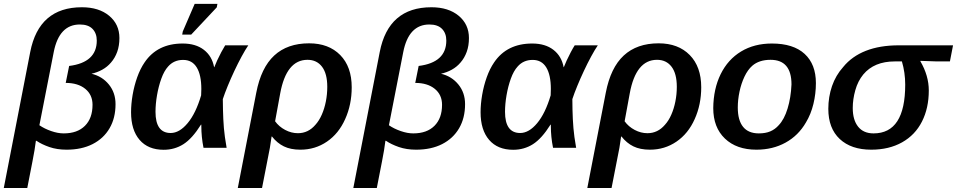

<svg xmlns="http://www.w3.org/2000/svg" viewBox="-42 -762 4935 990"><path d="M380.4 -724.6Q467.8 -724.6 520.8 -680.7Q573.7 -636.7 573.7 -565.9Q573.7 -526.4 562.3 -494.6Q550.8 -462.9 530.3 -439.5Q511.2 -417 485.1 -402.6Q459 -388.2 429.7 -381.8Q484.9 -368.7 519.3 -326.4Q553.7 -284.2 553.7 -225.1Q553.7 -153.3 522.9 -100.6Q492.2 -47.9 435.5 -19Q378.9 9.8 301.3 9.8Q252 9.8 212.4 -3.9Q172.9 -17.6 146 -36.1H143.1L135.7 14.2Q134.8 22.9 125.2 71.3Q115.7 119.6 98.6 207.5H-22.5L113.8 -493.7Q158.7 -724.6 380.4 -724.6ZM369.6 -635.7Q262.7 -635.7 234.9 -492.7L161.1 -116.2Q187.5 -98.1 221.9 -86.2Q256.3 -74.2 286.6 -74.2Q356.9 -74.2 396 -113.3Q435.1 -152.3 435.1 -221.7Q435.1 -273.4 397.5 -304Q359.9 -334.5 296.9 -334.5L314.5 -421.9Q457 -439.9 457 -552.7Q457 -590.3 435.1 -613Q413.1 -635.7 369.6 -635.7Z M899.9 -537.6Q967.3 -537.6 1009.3 -505.1Q1051.3 -472.7 1062 -415.5H1063Q1067.9 -428.7 1077.6 -450Q1087.4 -471.2 1098.9 -492.9Q1110.4 -514.6 1119.1 -528.3H1238.3Q1222.7 -505.4 1203.9 -470.7Q1185.1 -436 1166.5 -396.5Q1147.9 -356.9 1132.3 -318.8Q1116.7 -280.8 1106.9 -251Q1106.9 -222.7 1107.7 -197Q1108.4 -171.4 1109.4 -148.4Q1110.8 -123 1112.5 -101.1Q1114.3 -79.1 1117.7 -55.4Q1121.1 -31.7 1126.5 0H1007.3Q996.1 -56.2 996.1 -111.8V-119.1H994.1Q949.2 -47.4 903.8 -18.6Q858.4 10.3 801.8 10.3Q721.7 10.3 677.7 -40.8Q633.8 -91.8 633.8 -183.1Q633.8 -225.6 641.8 -272.7Q649.9 -319.8 665.5 -363.8Q681.2 -407.7 703.6 -440.4Q769.5 -537.6 899.9 -537.6ZM902.3 -453.1Q854.5 -453.1 824.7 -418.9Q804.2 -396.5 789.8 -356.4Q775.4 -316.4 767.6 -270.8Q759.8 -225.1 759.8 -185.5Q759.8 -76.2 837.9 -76.2Q883.3 -76.2 925.5 -127Q967.8 -177.7 995.1 -270.5L996.1 -303.2Q996.1 -375.5 972.4 -414.3Q948.7 -453.1 902.3 -453.1ZM1075.7 -724.1 943.8 -583.5H897.5L900.4 -599.6L961.9 -742.2H1079.1Z M1551.8 -538.6Q1652.8 -538.6 1712.2 -478.3Q1771.5 -418 1771.5 -312Q1771.5 -222.7 1737.8 -147.9Q1704.6 -73.2 1643.8 -31.7Q1583 9.8 1506.8 9.8Q1456.5 9.8 1421.6 -7.3Q1386.7 -24.4 1360.4 -58.1H1358.4L1349.6 0L1309.1 207.5H1184.1L1279.3 -283.7Q1304.2 -413.1 1372.1 -475.8Q1439.9 -538.6 1551.8 -538.6ZM1543.5 -453.6Q1434.6 -453.6 1402.8 -280.3L1376.5 -136.7Q1396.5 -108.9 1428.5 -92Q1460.4 -75.2 1494.1 -75.2Q1547.4 -75.2 1584.5 -118.7Q1603.5 -139.6 1617.2 -170.7Q1630.9 -201.7 1638.2 -238.8Q1645.5 -275.9 1645.5 -314.5Q1645.5 -382.3 1618.4 -418Q1591.3 -453.6 1543.5 -453.6Z M2182.6 -724.6Q2270 -724.6 2323 -680.7Q2376 -636.7 2376 -565.9Q2376 -526.4 2364.5 -494.6Q2353 -462.9 2332.5 -439.5Q2313.5 -417 2287.4 -402.6Q2261.2 -388.2 2231.9 -381.8Q2287.1 -368.7 2321.5 -326.4Q2356 -284.2 2356 -225.1Q2356 -153.3 2325.2 -100.6Q2294.4 -47.9 2237.8 -19Q2181.2 9.8 2103.5 9.8Q2054.2 9.8 2014.6 -3.9Q1975.1 -17.6 1948.2 -36.1H1945.3L1938 14.2Q1937 22.9 1927.5 71.3Q1918 119.6 1900.9 207.5H1779.8L1916 -493.7Q1960.9 -724.6 2182.6 -724.6ZM2171.9 -635.7Q2064.9 -635.7 2037.1 -492.7L1963.4 -116.2Q1989.7 -98.1 2024.2 -86.2Q2058.6 -74.2 2088.9 -74.2Q2159.2 -74.2 2198.2 -113.3Q2237.3 -152.3 2237.3 -221.7Q2237.3 -273.4 2199.7 -304Q2162.1 -334.5 2099.1 -334.5L2116.7 -421.9Q2259.3 -439.9 2259.3 -552.7Q2259.3 -590.3 2237.3 -613Q2215.3 -635.7 2171.9 -635.7Z M2702.1 -537.6Q2769.5 -537.6 2811.5 -505.1Q2853.5 -472.7 2864.3 -415.5H2865.2Q2870.1 -428.7 2879.9 -450Q2889.6 -471.2 2901.1 -492.9Q2912.6 -514.6 2921.4 -528.3H3040.5Q3024.9 -505.4 3006.1 -470.7Q2987.3 -436 2968.8 -396.5Q2950.2 -356.9 2934.6 -318.8Q2918.9 -280.8 2909.2 -251Q2909.2 -222.7 2909.9 -197Q2910.6 -171.4 2911.6 -148.4Q2913.1 -123 2914.8 -101.1Q2916.5 -79.1 2919.9 -55.4Q2923.3 -31.7 2928.7 0H2809.6Q2798.3 -56.2 2798.3 -111.8V-119.1H2796.4Q2751.5 -47.4 2706.1 -18.6Q2660.6 10.3 2604 10.3Q2523.9 10.3 2480 -40.8Q2436 -91.8 2436 -183.1Q2436 -225.6 2444.1 -272.7Q2452.1 -319.8 2467.8 -363.8Q2483.4 -407.7 2505.9 -440.4Q2571.8 -537.6 2702.1 -537.6ZM2704.6 -453.1Q2656.7 -453.1 2627 -418.9Q2606.4 -396.5 2592 -356.4Q2577.6 -316.4 2569.8 -270.8Q2562 -225.1 2562 -185.5Q2562 -76.2 2640.1 -76.2Q2685.5 -76.2 2727.8 -127Q2770 -177.7 2797.4 -270.5L2798.3 -303.2Q2798.3 -375.5 2774.7 -414.3Q2751 -453.1 2704.6 -453.1Z M3354 -538.6Q3455.1 -538.6 3514.4 -478.3Q3573.7 -418 3573.7 -312Q3573.7 -222.7 3540 -147.9Q3506.8 -73.2 3446 -31.7Q3385.3 9.8 3309.1 9.8Q3258.8 9.8 3223.9 -7.3Q3189 -24.4 3162.6 -58.1H3160.6L3151.9 0L3111.3 207.5H2986.3L3081.5 -283.7Q3106.4 -413.1 3174.3 -475.8Q3242.2 -538.6 3354 -538.6ZM3345.7 -453.6Q3236.8 -453.6 3205.1 -280.3L3178.7 -136.7Q3198.7 -108.9 3230.7 -92Q3262.7 -75.2 3296.4 -75.2Q3349.6 -75.2 3386.7 -118.7Q3405.8 -139.6 3419.4 -170.7Q3433.1 -201.7 3440.4 -238.8Q3447.8 -275.9 3447.8 -314.5Q3447.8 -382.3 3420.7 -418Q3393.6 -453.6 3345.7 -453.6Z M4165 -333.5Q4165 -278.8 4152.1 -225.8Q4139.2 -172.9 4113.8 -130.9Q4074.7 -63 4008.5 -26.6Q3942.4 9.8 3858.4 9.8Q3755.9 9.8 3695.8 -47.6Q3635.7 -105 3635.7 -204.6Q3636.7 -303.7 3673.8 -379.4Q3711.4 -455.6 3779.3 -496.6Q3847.2 -537.6 3938 -537.6Q4048.8 -537.6 4106.9 -484.1Q4165 -430.7 4165 -333.5ZM4039.1 -326.7Q4039.1 -453.6 3931.2 -453.6Q3872.1 -453.6 3836.9 -422.9Q3813.5 -402.3 3796.6 -366.7Q3779.8 -331.1 3771 -289.1Q3762.2 -247.1 3762.2 -208Q3762.2 -141.6 3789.6 -107.9Q3816.9 -74.2 3870.6 -74.2Q3905.3 -74.2 3929.9 -84.7Q3954.6 -95.2 3973.1 -116.2Q4002 -146.5 4019 -202.4Q4036.1 -258.3 4039.1 -326.7Z M4450.2 9.8Q4346.7 9.8 4287.8 -45.4Q4229 -100.6 4229 -200.7Q4229 -262.2 4248 -317.9Q4267.1 -373.5 4305.7 -416.5Q4350.6 -471.7 4422.6 -500Q4494.6 -528.3 4591.8 -528.3H4872.1L4856 -445.3H4788.6L4704.1 -448.2L4703.6 -446.3Q4747.1 -371.6 4747.1 -295.4Q4747.1 -204.6 4711.9 -135.3Q4676.8 -65.9 4609.4 -28.1Q4542 9.8 4450.2 9.8ZM4462.4 -74.2Q4625.5 -74.2 4625.5 -325.7Q4625.5 -387.7 4608.4 -445.3H4571.8Q4465.3 -445.3 4409.2 -377.9Q4381.3 -343.8 4368.2 -296.9Q4355 -250 4355 -205.1Q4355 -143.6 4382.6 -108.9Q4410.2 -74.2 4462.4 -74.2Z"/></svg>

Font: Arimo SemiBold
Style: Italic
Weight: 600
Italic angle: -12°
Version: Version 1.33